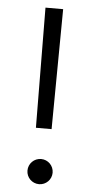

<svg xmlns="http://www.w3.org/2000/svg" viewBox="-53 -761 388 798"><g transform="rotate(5 141.0 -361.5)"><path d="M107.9 -226.6H173.3L177.7 -727.5H104ZM141.1 5.9C169.9 5.9 193.4 -17.6 193.4 -46.4C193.4 -75.7 169.9 -99.1 141.1 -99.1C111.8 -99.1 88.4 -75.7 88.4 -46.4C88.4 -17.6 111.8 5.9 141.1 5.9Z"/></g></svg>

Font: Raveo Light
Style: Regular
Weight: 300
Designer: Jakub Foglar, Rasmus Andersson (Inter)
Foundry: Jakubfoglar.com
Version: Version 1.100;Glyphs 3.2.3 (3260)